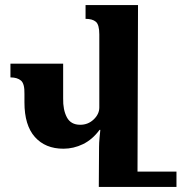

<svg xmlns="http://www.w3.org/2000/svg" viewBox="-20 -734 717 754"><path d="M673 -60V0H506H368L369 -157Q369 -173 371 -194Q373 -215 374 -224H371Q343 -186 306 -168Q269 -150 229 -150Q158 -150 117 -196Q76 -242 76 -332V-365Q77 -405 62.5 -417.5Q48 -430 21 -430V-484H228V-348Q227 -303 242.5 -273.5Q258 -244 295 -244Q326 -244 348 -265Q370 -286 370 -312V-599Q370 -637 356.5 -648.5Q343 -660 316 -660V-714H522L520 -60Z"/></svg>

Font: Noto Serif Armenian Bold Cond
Style: Regular
Weight: 700
Width: 3
Designer: Monotype Design team
Foundry: Monotype Imaging Inc.
Version: Version 1.000